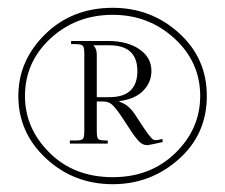

<svg xmlns="http://www.w3.org/2000/svg" viewBox="-20 -747 576 492"><path d="M220 -631V-630Q228 -622 228 -607V-498H260Q332 -498 332 -565Q332 -631 260 -631ZM162 -642H256Q306 -642 337 -621Q368 -600 368 -565Q368 -536 347 -514.5Q326 -493 286 -488V-486Q308 -480 325 -455L348 -420Q367 -392 373 -389Q376 -388 379 -388H383L396 -391L397 -383Q361 -375 358 -375Q347 -375 338.5 -382.5Q330 -390 316 -411L289 -452Q276 -471 267 -479Q258 -487 244 -487H228V-411Q228 -394 232 -390.5Q236 -387 252 -387H256V-379H159V-387H172Q188 -387 192 -390.5Q196 -394 196 -411V-610Q196 -626 192 -630Q188 -634 172 -634H162ZM269 -709Q175 -709 109.5 -648.5Q44 -588 44 -501Q44 -418 107 -355.5Q170 -293 269 -293Q366 -293 429.5 -355Q493 -417 493 -501Q493 -588 427 -648.5Q361 -709 269 -709ZM269 -727Q367 -727 438.5 -662.5Q510 -598 510 -501Q510 -403 438 -339Q366 -275 269 -275Q169 -275 98 -341Q27 -407 27 -501Q27 -592 96 -659.5Q165 -727 269 -727Z"/></svg>

Font: FoglihtenNo06
Style: Regular
Weight: 500
Designer: gluk (gluksza@wp.pl)
Foundry: gluk (gluksza@wp.pl)
Version: Version 0.76